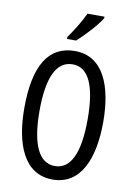

<svg xmlns="http://www.w3.org/2000/svg" viewBox="-102 -1007 753 1080"><g transform="rotate(10 275.0 -466.5)"><path d="M405 -934V-943H308C287 -898 257 -848 219 -794V-783H271C312 -819 380 -892 405 -934ZM501 -358C501 -563 438 -724 276 -724C126 -724 50 -603 50 -359C50 -156 111 10 276 10C438 10 501 -152 501 -358ZM137 -358C137 -549 183 -648 276 -648C366 -648 412 -551 412 -358C412 -163 365 -67 275 -67C185 -67 137 -166 137 -358Z"/></g></svg>

Font: Noto Sans Gurmukhi UI ExtraCondensed
Style: Regular
Weight: 400
Width: 2
Designer: Jelle Bosma - Monotype Design Team
Foundry: Monotype Imaging Inc.
Version: Version 2.004